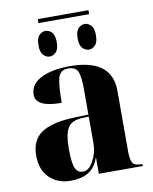

<svg xmlns="http://www.w3.org/2000/svg" viewBox="-90 -874 758 951"><g transform="rotate(-10 289.5 -398.5)"><path d="M188 10Q300 10 329 -79H331V0H552V-10H547Q513 -10 503 -26Q493 -42 493 -83V-389Q493 -550 281 -550Q191 -550 136 -522Q81 -494 81 -441Q81 -378 211 -378Q211 -466 221 -503Q231 -540 271 -540Q311 -540 321 -512Q331 -484 331 -428V-298L253 -295Q146 -291 93.5 -255.5Q41 -220 41 -143Q41 -69 83 -29.5Q125 10 188 10ZM256 -24Q230 -24 218 -49.5Q206 -75 206 -149Q206 -220 224.5 -251.5Q243 -283 294 -286L331 -288V-152Q331 -108 309 -66Q287 -24 256 -24ZM166 -787H421V-807H166ZM193 -614Q210 -614 224.5 -628.5Q239 -643 239 -678Q239 -714 224.5 -728.5Q210 -743 193 -743Q176 -743 161.5 -728.5Q147 -714 147 -678Q147 -643 161.5 -628.5Q176 -614 193 -614ZM391 -614Q407 -614 421.5 -628.5Q436 -643 436 -678Q436 -714 421.5 -728.5Q407 -743 391 -743Q373 -743 358.5 -728.5Q344 -714 344 -678Q344 -643 358.5 -628.5Q373 -614 391 -614Z"/></g></svg>

Font: Noto Serif Display SemiCondensed Extra
Style: Regular
Weight: 800
Width: 4
Designer: Monotype Design Team
Foundry: Monotype Imaging Inc.
Version: Version 1.900